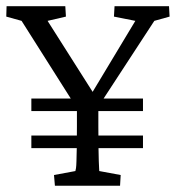

<svg xmlns="http://www.w3.org/2000/svg" viewBox="-21 -593 561 613"><path d="M79.1 -238.3V-278.3H435.5V-238.3ZM79.1 -120.1V-160.2H435.5V-120.1ZM471.7 -526.4 273.4 -222.7 293 -279.3V-188.5Q293 -146.5 293.5 -120.1Q293.9 -93.8 294.4 -78.6Q294.9 -63.5 295.4 -56.6Q295.9 -49.8 295.9 -46.9L364.3 -34.2L362.3 0H154.3L151.4 -34.2L219.7 -46.9Q220.7 -49.8 221.7 -56.6Q222.7 -63.5 223.1 -78.6Q223.6 -93.8 224.1 -120.1Q224.6 -146.5 224.6 -188.5V-279.3L240.2 -222.7L47.9 -526.4L-1 -540L0 -573.2H187.5L189.5 -540L130.9 -526.4L280.3 -291H269.5L411.1 -526.4L342.8 -540L344.7 -573.2H518.6L520.5 -540Z"/></svg>

Font: Crimson Pro ExtraLight Light
Style: Regular
Weight: 300
Version: Version 1.002